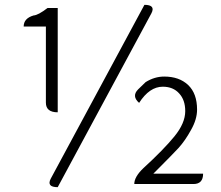

<svg xmlns="http://www.w3.org/2000/svg" viewBox="-20 -762 916 795"><path d="M219 -297Q170 -297 170 -337V-652H78Q78 -686 119 -698Q138 -699 177 -729H219V-297ZM219 13Q172 13 190 -22L578 -742Q625 -742 607 -707L219 13ZM536 0Q536 -30 574 -66Q657 -142 702 -197Q747 -252 747 -302Q747 -348 722 -375Q697 -403 654 -403Q599 -403 556 -336Q524 -364 552 -392L583 -422Q620 -445 660 -445Q722 -445 759 -410Q796 -375 796 -308Q796 -268 771 -224Q747 -180 719 -149Q691 -119 628 -56L615 -43H821Q821 0 781 0Z"/></svg>

Font: Swei Half Moon CJK SC
Style: Light
Weight: 300
Version: Version 2.071